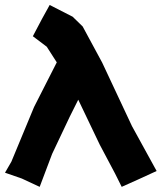

<svg xmlns="http://www.w3.org/2000/svg" viewBox="-21 -724 646 768"><path d="M177.7 -704.1 147.5 -649.4 110.4 -579.1 166 -537.1 206.1 -474.6 115.2 -295.9 24.4 -77.1 -1 -33.2 66.4 -9.8 137.7 23.4 187.5 -108.4 257.8 -256.8 292 -325.2 377.9 -145.5 439.5 -29.3 465.8 23.4 533.2 -6.8 605.5 -40 506.8 -219.7 387.7 -473.6 309.6 -618.2 269.5 -657.2Z"/></svg>

Font: MaokenAssortedSans-Lite
Style: Lite
Weight: 400
Version: Version 1.400